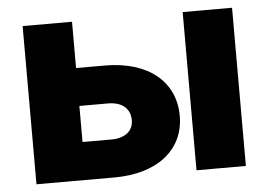

<svg xmlns="http://www.w3.org/2000/svg" viewBox="-44 -603 923 660"><g transform="rotate(-5 417.5 -273.0)"><path d="M226.6 -386.2V-545.9H56.2V0H325.7C475.6 0 567.4 -76.2 567.4 -191.4C567.4 -309.6 475.6 -386.2 325.7 -386.2ZM608.4 0H778.8V-545.9H608.4ZM226.6 -255.4H325.7C373 -255.4 401.9 -231.4 401.9 -191.4C401.9 -153.3 373 -130.9 325.7 -130.9H226.6Z"/></g></svg>

Font: Inter ExtraBold
Style: Regular
Weight: 800
Designer: Rasmus Andersson
Foundry: rsms
Version: Version 4.001;git-9221beed3